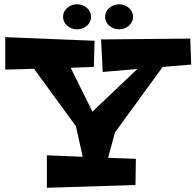

<svg xmlns="http://www.w3.org/2000/svg" viewBox="-20 -889 926 910"><path d="M624 -136.2 622.1 -12.2 202.1 1V-152.8L372.1 -146L339.8 -291L141.1 -563L4.9 -559.1V-712.9L428.2 -695.8L424.8 -571.8L314.9 -567.9L418 -359.9L630.9 -562L466.8 -547.9L459 -702.1L881.8 -706.1L886.2 -583L751 -571.8L524.9 -261.2L492.2 -141.1ZM610.8 -809.6Q610.8 -797.4 605.5 -786.4Q600.1 -775.4 591.1 -767.3Q582 -759.3 570.1 -754.6Q558.1 -750 544.9 -750Q530.8 -750 518.8 -754.6Q506.8 -759.3 497.6 -767.3Q488.3 -775.4 483.2 -786.4Q478 -797.4 478 -809.6Q478 -821.8 483.2 -832.5Q488.3 -843.3 497.6 -851.3Q506.8 -859.4 518.8 -864Q530.8 -868.7 544.9 -868.7Q558.1 -868.7 570.1 -864Q582 -859.4 591.1 -851.3Q600.1 -843.3 605.5 -832.5Q610.8 -821.8 610.8 -809.6ZM411.6 -809.6Q411.6 -797.4 406.5 -786.4Q401.4 -775.4 392.1 -767.3Q382.8 -759.3 370.6 -754.6Q358.4 -750 344.7 -750Q331.1 -750 319.1 -754.6Q307.1 -759.3 298.1 -767.3Q289.1 -775.4 283.9 -786.4Q278.8 -797.4 278.8 -809.6Q278.8 -821.8 283.9 -832.5Q289.1 -843.3 298.1 -851.3Q307.1 -859.4 319.1 -864Q331.1 -868.7 344.7 -868.7Q358.4 -868.7 370.6 -864Q382.8 -859.4 392.1 -851.3Q401.4 -843.3 406.5 -832.5Q411.6 -821.8 411.6 -809.6Z"/></svg>

Font: Peralta
Style: Regular
Weight: 400
Designer: Astigmatic (AOETI)
Foundry: Astigmatic (AOETI)
Version: Version 1.000